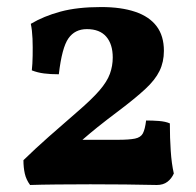

<svg xmlns="http://www.w3.org/2000/svg" viewBox="-20 -526 560 548"><path d="M215.3 -127H315.9Q348.6 -127 365.2 -130.4Q381.8 -133.8 387.9 -145.5Q394 -157.2 397 -182.1Q415 -182.1 433.8 -180.7Q452.6 -179.2 464.8 -173.8Q464.8 -131.8 467.3 -95.5Q469.7 -59.1 476.1 -30.8Q469.7 -16.1 457.8 -7.1Q445.8 2 427.7 2Q388.7 1 337.2 0.5Q285.6 0 237.8 0Q189.9 0 142.3 0.5Q94.7 1 65.9 2Q54.7 -13.2 50.8 -30.5Q46.9 -47.9 46.9 -68.8Q81.1 -102.1 118.9 -135.5Q156.7 -168.9 199.7 -206.1Q241.7 -242.2 263.7 -267.6Q285.6 -293 293.7 -315.4Q301.8 -337.9 301.8 -361.8Q301.8 -399.9 283.2 -421.4Q264.6 -442.9 228 -442.9Q193.8 -442.9 175.3 -416.5Q156.7 -390.1 147.9 -314Q124 -314 105.5 -316.4Q86.9 -318.8 70.8 -325.2Q72.8 -342.8 73.2 -366.9Q73.7 -391.1 72.8 -415.5Q71.8 -439.9 67.9 -458Q105 -480 152.8 -492.9Q200.7 -505.9 269 -505.9Q325.7 -505.9 365.7 -492.4Q405.8 -479 426.8 -451.4Q447.8 -423.8 447.8 -380.9Q447.8 -349.1 435.3 -323.5Q422.9 -297.9 394.3 -271.5Q365.7 -245.1 317.9 -209Q287.1 -186 257.8 -162.6Q237.8 -146.5 215.3 -127Z"/></svg>

Font: Ekush
Style: Regular
Weight: 400
Designer: Jayed Ahsan Saad & S M Khalid Hossain
Foundry: Codepotro
Version: Codepotro Ekush; Version 0.600